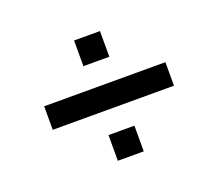

<svg xmlns="http://www.w3.org/2000/svg" viewBox="-92 -642 861 759"><g transform="rotate(-20 339.0 -263.0)"><path d="M84 -213V-312H594V-213ZM284 -10V-118H393V-10ZM284 -408V-516H393V-408Z"/></g></svg>

Font: Archivo SemiExpanded SemiBold
Style: Regular
Weight: 600
Width: 6
Designer: Hector Gatti
Foundry: Omnibus-Type
Version: Version 2.001